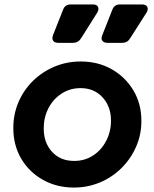

<svg xmlns="http://www.w3.org/2000/svg" viewBox="-20 -833 696 865"><path d="M313 12Q236 12 174 -22.5Q112 -57 76 -117.5Q40 -178 40 -256Q40 -319 63.5 -373.5Q87 -428 129 -469Q171 -510 226 -533Q281 -556 344 -556Q421 -556 482.5 -521.5Q544 -487 580.5 -426.5Q617 -366 617 -288Q617 -226 593 -171.5Q569 -117 527 -75.5Q485 -34 430 -11Q375 12 313 12ZM314 -108Q362 -108 399.5 -132.5Q437 -157 458.5 -198.5Q480 -240 480 -290Q480 -353 442 -394.5Q404 -436 343 -436Q295 -436 257 -411Q219 -386 198 -345Q177 -304 177 -254Q177 -190 214.5 -149Q252 -108 314 -108ZM243 -640Q226 -640 219.5 -649.5Q213 -659 219 -675L264 -789Q273 -813 298 -813H399Q416 -813 421.5 -802Q427 -791 418 -776L345 -660Q332 -640 309 -640ZM464 -640Q448 -640 441 -649.5Q434 -659 441 -675L486 -789Q495 -813 520 -813H620Q638 -813 643.5 -802Q649 -791 640 -776L566 -660Q554 -640 531 -640Z"/></svg>

Font: Pitagon Sans Text Bold
Style: Italic
Weight: 700
Italic angle: -8°
Designer: Travis Tran
Foundry: Pitagon
Version: Version 1.001; ttfautohint (v1.8.4.7-5d5b);gftools[0.9.26]